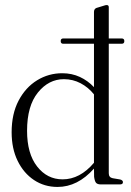

<svg xmlns="http://www.w3.org/2000/svg" viewBox="-20 -729 516 759"><path d="M220 -566.5Q220 -577 230 -577H351.5V-681.5Q351.5 -693.5 361 -697.5L392 -707Q397.5 -709 402 -709Q410 -709 410 -700.5V-577H461Q471.5 -577 471.5 -566.5Q471.5 -556 461 -556H410V-44Q410 -27.5 425.5 -24.5L455 -19.5Q466 -16.5 466 -9Q466 0 454.5 0H378.5Q366 0 360.2 -5.8Q354.5 -11.5 352 -30L351.5 -62.5Q287 10 207.5 10Q155.5 10 114.5 -17.2Q73.5 -44.5 49.8 -93Q26 -141.5 26 -206Q26 -279 53.5 -331.2Q81 -383.5 126.5 -411.5Q172 -439.5 226 -439.5Q264 -439.5 295.8 -424.8Q327.5 -410 351.5 -384.5V-556H230Q220 -556 220 -566.5ZM87 -212Q87 -121.5 126.8 -70.8Q166.5 -20 227.5 -20Q296 -20 351.5 -85.5V-356Q329 -384 298.5 -400Q268 -416 232.5 -416Q172.5 -416 129.8 -363.2Q87 -310.5 87 -212Z"/></svg>

Font: Fraunces 144pt Soft Light
Style: Regular
Weight: 300
Version: Version 1.000;[0bf87f6ff]